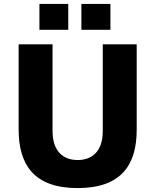

<svg xmlns="http://www.w3.org/2000/svg" viewBox="-20 -949 780 979"><path d="M328 -929H181V-797H328ZM543 -929H395V-797H543ZM677 -287V-723H504V-280C504 -176 448 -133 376 -133C304 -133 248 -176 248 -280V-723H75V-290C75 -108 154 10 376 10C598 10 677 -108 677 -287Z"/></svg>

Font: United Sans ExtraBold
Style: Regular
Weight: 800
Designer: Pablo Impallari, Rodrigo Fuenzalida (Modified by Dan O. Williams)
Version: Version 1.000;PS 001.000;hotconv 1.0.88;makeotf.lib2.5.64775